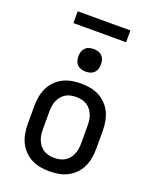

<svg xmlns="http://www.w3.org/2000/svg" viewBox="-166 -1003 881 1102"><g transform="rotate(20 274.0 -451.5)"><path d="M274 8Q246 8 217.5 3Q189 -2 164 -15Q139 -28 119 -48.5Q99 -69 87 -94.5Q75 -120 70 -148Q65 -176 65 -205V-315Q65 -344 70 -372Q75 -400 87 -425.5Q99 -451 119 -471.5Q139 -492 164 -505Q189 -518 217.5 -523Q246 -528 274 -528Q302 -528 330.5 -523Q359 -518 384 -505Q409 -492 429 -471.5Q449 -451 461 -425.5Q473 -400 478 -372Q483 -344 483 -315V-205Q483 -176 478 -148Q473 -120 461 -94.5Q449 -69 429 -48.5Q409 -28 384 -15Q359 -2 330.5 3Q302 8 274 8ZM274 -74Q291 -74 307.5 -77.5Q324 -81 338 -89.5Q352 -98 362.5 -111Q373 -124 379.5 -139.5Q386 -155 388.5 -171.5Q391 -188 391 -205V-315Q391 -332 388.5 -348.5Q386 -365 379.5 -380.5Q373 -396 362.5 -409Q352 -422 338 -430.5Q324 -439 307.5 -442.5Q291 -446 274 -446Q257 -446 240.5 -442.5Q224 -439 210 -430.5Q196 -422 185.5 -409Q175 -396 168.5 -380.5Q162 -365 159.5 -348.5Q157 -332 157 -315V-205Q157 -188 159.5 -171.5Q162 -155 168.5 -139.5Q175 -124 185.5 -111Q196 -98 210 -89.5Q224 -81 240.5 -77.5Q257 -74 274 -74ZM274 -601Q260 -601 246.5 -605Q233 -609 223 -619Q213 -629 209 -642.5Q205 -656 205 -670Q205 -684 209 -697.5Q213 -711 223 -721Q233 -731 246.5 -735Q260 -739 274 -739Q288 -739 301.5 -735Q315 -731 325 -721Q335 -711 339 -697.5Q343 -684 343 -670Q343 -656 339 -642.5Q335 -629 325 -619Q315 -609 301.5 -605Q288 -601 274 -601ZM435 -839H113V-911H435Z"/></g></svg>

Font: Iosevka Semi-Condensed Medium
Style: Regular
Weight: 500
Monospace: yes
Designer: Belleve Invis
Foundry: Belleve Invis
Version: Version 27.3.5